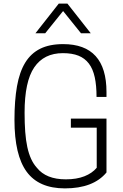

<svg xmlns="http://www.w3.org/2000/svg" viewBox="-20 -1033 680 1062"><path d="M339 9Q195 9 127.5 -83Q60 -175 60 -370Q60 -477 74 -556Q88 -635 119.5 -686.5Q151 -738 202.5 -763.5Q254 -789 329 -789Q569 -789 569 -524V-497H514Q514 -560 504 -606Q494 -652 471.5 -681.5Q449 -711 414 -725Q379 -739 328 -739Q223 -739 169.5 -660.5Q116 -582 116 -410Q116 -351 119.5 -304Q123 -257 131 -220Q139 -183 152 -154.5Q165 -126 184 -105Q235 -41 344 -41Q404 -41 447 -58Q490 -75 515 -105V-327H372V-377H569V-79Q496 9 339 9ZM482 -849H428L329 -972L230 -849H176L305 -1013H353Z"/></svg>

Font: Tanohe Sans Light
Style: Regular
Weight: 300
Designer: Village Type and Design LLC & Cristiano Sobral
Foundry: Cooper Hewitt Smithsonian Design Museum
Version: Version 1.00;September 29, 2021;FontCreator 13.0.0.2655 64-b